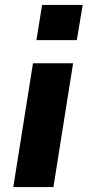

<svg xmlns="http://www.w3.org/2000/svg" viewBox="-20 -760 356 780"><path d="M128 -597 151 -740H316L292 -597ZM34 0 114 -503H277L197 0Z"/></svg>

Font: Nunito Sans 7pt ExtraBold
Style: Italic
Weight: 800
Italic angle: -9°
Designer: Vernon Adams
Foundry: Vernon Adams
Version: Version 3.101;gftools[0.9.27]